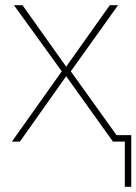

<svg xmlns="http://www.w3.org/2000/svg" viewBox="-20 -548 528 743"><path d="M463 175V0H417L236 -253L57 0H26L219 -272L34 -528H67L236 -290L405 -528H437L254 -272L431 -25H488V175Z"/></svg>

Font: Noto Sans Thin
Style: Regular
Weight: 100
Designer: Monotype Design Team
Foundry: Monotype Imaging Inc.
Version: Version 2.007